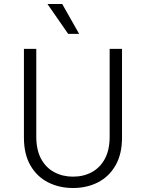

<svg xmlns="http://www.w3.org/2000/svg" viewBox="-20 -935 732 963"><path d="M100 -245V-690H162V-250Q162 -183 186 -138.5Q210 -94 252 -71.5Q294 -49 346 -49Q399 -49 440.5 -71.5Q482 -94 506 -138.5Q530 -183 530 -250V-690H592V-245Q592 -162 559.5 -105.5Q527 -49 471.5 -20.5Q416 8 346 8Q277 8 221 -20.5Q165 -49 132.5 -105.5Q100 -162 100 -245ZM218 -915H292L377 -765H322Z"/></svg>

Font: Radio Canada Light
Style: Regular
Weight: 300
Designer: Charles Daoud, Etienne Aubert Bonn, Alexandre Saumier Demers, Jacques Le Bailly
Foundry: Radio-Canada
Version: Version 2.104;gftools[0.9.28.dev5+ged2979d]